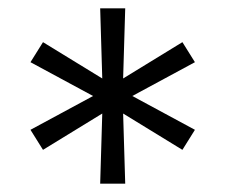

<svg xmlns="http://www.w3.org/2000/svg" viewBox="-20 -570 540 460"><path d="M220 -130 225 -298 83 -211 53 -259 203 -340 53 -421 83 -469 225 -382 220 -550H280L275 -382L417 -469L447 -421L297 -340L447 -259L417 -211L275 -298L280 -130Z"/></svg>

Font: Iosevka SS04 Light
Style: Regular
Weight: 300
Monospace: yes
Designer: Belleve Invis
Foundry: Belleve Invis
Version: Version 19.0.0; ttfautohint (v1.8.4)